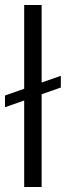

<svg xmlns="http://www.w3.org/2000/svg" viewBox="-20 -750 264 770"><path d="M77 0V-347L0 -320V-367L77 -394V-730H147V-419L224 -446V-399L147 -372V0Z"/></svg>

Font: MuseoModerno Light
Style: Regular
Weight: 300
Designer: Pablo Cosgaya, Héctor Gatti, Marcela Romero, and the Authors of The MuseoModerno Project.
Foundry: Omnibus-Type Team
Version: Version 1.001